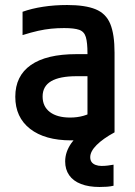

<svg xmlns="http://www.w3.org/2000/svg" viewBox="-20 -550 540 766"><path d="M264 10Q159 10 100 -36Q41 -82 41 -164Q41 -247 103 -290.5Q165 -334 285 -334H382V-246H286Q218 -246 184 -226Q150 -206 150 -165Q150 -125 179 -103Q208 -81 260 -81Q288 -81 313 -88Q338 -95 358 -109L329 -49V-337Q329 -380 322.5 -402Q316 -424 296 -431Q276 -438 236 -438Q209 -438 184 -435.5Q159 -433 132 -427Q105 -421 70 -410V-503Q106 -516 151.5 -523Q197 -530 248 -530Q320 -530 361.5 -513Q403 -496 420 -454.5Q437 -413 437 -340V-22Q404 -7 357 1.5Q310 10 264 10ZM377 196Q334 196 303 184Q272 172 256 149Q240 126 240 94Q240 56 265 20.5Q290 -15 338 -49L437 -22Q391 3 365.5 28.5Q340 54 340 77Q340 89 345.5 96.5Q351 104 361.5 108Q372 112 385 112Q398 112 410 110.5Q422 109 433 107V191Q420 194 406.5 195Q393 196 377 196Z"/></svg>

Font: M PLUS Code Latin Medium
Style: Regular
Weight: 500
Designer: Coji Morishita
Foundry: UNDERFOREST DESIGN
Version: Version 1.002; ttfautohint (v1.8.3)